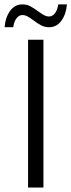

<svg xmlns="http://www.w3.org/2000/svg" viewBox="-35 -834 317 854"><path d="M158.2 -657.2V0H89.8V-657.2ZM23.9 -712.9H-14.6Q-11.2 -756.3 9.8 -785.4Q30.8 -814.5 64.5 -814.5Q83.5 -814.5 98.9 -806.6Q114.3 -798.8 133.8 -784.2Q149.9 -772.5 160.9 -766.6Q171.9 -760.7 183.6 -760.7Q198.2 -760.7 209.5 -775.1Q220.7 -789.6 224.1 -814.5H262.7Q259.3 -771.5 238.3 -742.2Q217.3 -712.9 183.6 -712.9Q164.6 -712.9 149.2 -720.7Q133.8 -728.5 114.3 -743.2Q98.6 -754.9 87.4 -761Q76.2 -767.1 64.5 -767.1Q49.8 -767.1 38.6 -752.7Q27.3 -738.3 23.9 -712.9Z"/></svg>

Font: Varta
Style: Light
Weight: 300
Designer: Joana Correia, Viktoriya Grabowska, Eben Sorkin
Foundry: Sorkin Type
Version: Version 1.002; ttfautohint (v1.3) -l 8 -r 24 -G 200 -x 12 -H